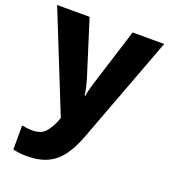

<svg xmlns="http://www.w3.org/2000/svg" viewBox="-144 -652 876 994"><g transform="rotate(20 294.0 -154.5)"><path d="M-1 -549H178L277 -235Q282 -218 286.5 -197Q291 -176 293 -157H297Q300 -177 305.5 -197.5Q311 -218 316 -234L415 -549H589L367 43Q343 107 311.5 151Q280 195 233.5 217.5Q187 240 119 240Q93 240 74.5 237.5Q56 235 42 232V99Q52 101 68 103Q84 105 101 105Q148 105 171.5 78Q195 51 210 13L217 -6Z"/></g></svg>

Font: Noto Sans Meetei Mayek ExtraBold
Style: Regular
Weight: 800
Designer: Monotype Design Team and Neelakash Kshetrimayum
Foundry: Monotype Imaging Inc.
Version: Version 2.002; ttfautohint (v1.8.4.7-5d5b)